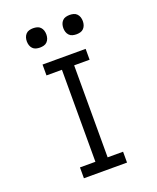

<svg xmlns="http://www.w3.org/2000/svg" viewBox="-159 -970 868 1063"><g transform="rotate(-20 275.0 -438.5)"><path d="M148 0V-64H239V-606H148V-670H402V-606H311V-64H402V0ZM383 -763Q371 -763 359.5 -766Q348 -769 340 -777.5Q332 -786 328.5 -797Q325 -808 325 -820Q325 -832 328.5 -843Q332 -854 340 -862.5Q348 -871 359.5 -874Q371 -877 383 -877Q394 -877 405.5 -874Q417 -871 425 -862.5Q433 -854 436.5 -843Q440 -832 440 -820Q440 -808 436.5 -797Q433 -786 425 -777.5Q417 -769 405.5 -766Q394 -763 383 -763ZM167 -763Q156 -763 144.5 -766Q133 -769 125 -777.5Q117 -786 113.5 -797Q110 -808 110 -820Q110 -832 113.5 -843Q117 -854 125 -862.5Q133 -871 144.5 -874Q156 -877 167 -877Q179 -877 190.5 -874Q202 -871 210 -862.5Q218 -854 221.5 -843Q225 -832 225 -820Q225 -808 221.5 -797Q218 -786 210 -777.5Q202 -769 190.5 -766Q179 -763 167 -763Z"/></g></svg>

Font: Lode
Style: Regular
Weight: 400
Monospace: yes
Designer: Belleve Invis
Foundry: Belleve Invis
Version: Version 29.2.0; ttfautohint (v1.8.3)